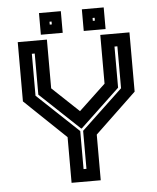

<svg xmlns="http://www.w3.org/2000/svg" viewBox="-57 -879 760 928"><g transform="rotate(-5 323.5 -415.5)"><path d="M252.5 0V-221.5L52.5 -412.5V-700H194V-463.5L328 -337H318.5L453 -463.5V-700H594.5V-412.5L394 -221.5V0ZM316 -61H330V-245.5L530.5 -434.5V-638H516.5V-438.5L324.5 -257.5H321.5L129.5 -438.5V-638H115.5V-434.5L316 -245.5ZM375 -726V-831H481V-726ZM167 -726V-831H273V-726ZM214 -771H224V-785H214ZM423 -771H433V-785H423Z"/></g></svg>

Font: Tourney
Style: Bold
Weight: 700
Designer: Tyler Finck
Foundry: Etcetera Type Co
Version: Version 1.015